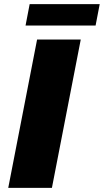

<svg xmlns="http://www.w3.org/2000/svg" viewBox="-20 -912 504 932"><path d="M160 -720H372L232 0H20ZM124 -892H464L444 -788H104Z"/></svg>

Font: Kufam Black
Style: Italic
Weight: 900
Italic angle: -11°
Designer: Artur Schmal
Foundry: Original Type
Version: Version 1.301; ttfautohint (v1.8.3)